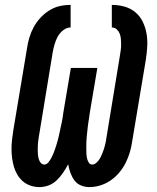

<svg xmlns="http://www.w3.org/2000/svg" viewBox="-20 -755 640 783"><path d="M345 8Q326 8 309.5 1Q293 -6 283 -20Q273 -34 267 -51Q261 -68 258 -85Q249 -68 237.5 -51Q226 -34 211.5 -20Q197 -6 178.5 1Q160 8 141 8Q122 8 104.5 2Q87 -4 74 -15Q61 -26 51.5 -41.5Q42 -57 37 -74Q32 -91 29.5 -109.5Q27 -128 27 -147Q27 -166 29 -184.5Q31 -203 34 -222L90 -557Q93 -579 99.5 -601Q106 -623 117 -643.5Q128 -664 144.5 -682Q161 -700 181 -712.5Q201 -725 223 -730Q245 -735 268 -735V-643Q252 -643 237.5 -631.5Q223 -620 215 -605Q207 -590 202.5 -574Q198 -558 195 -542L140 -207Q138 -198 137 -189.5Q136 -181 135 -172.5Q134 -164 134 -155.5Q134 -147 134 -138.5Q134 -130 135 -121.5Q136 -113 138.5 -105Q141 -97 146.5 -90.5Q152 -84 161 -84Q170 -84 177 -92.5Q184 -101 188.5 -109.5Q193 -118 197 -127Q201 -136 204 -145.5Q207 -155 210 -164Q213 -173 215.5 -182.5Q218 -192 220 -201Q222 -210 224 -219.5Q226 -229 228 -238Q230 -247 232 -256.5Q234 -266 235.5 -275.5Q237 -285 238 -294L269 -478H377L346 -294Q345 -285 343.5 -275.5Q342 -266 340.5 -256.5Q339 -247 338 -238Q337 -229 336 -219.5Q335 -210 334 -200.5Q333 -191 332.5 -182Q332 -173 332 -163.5Q332 -154 332 -145Q332 -136 332.5 -127Q333 -118 335 -109Q337 -100 342 -92Q347 -84 356 -84Q364 -84 371 -89.5Q378 -95 383 -102Q388 -109 391.5 -116.5Q395 -124 398 -131.5Q401 -139 403.5 -146.5Q406 -154 408 -162Q410 -170 411.5 -177.5Q413 -185 414 -193L469 -528Q471 -539 472.5 -551Q474 -563 474 -574Q474 -585 473 -596.5Q472 -608 468 -618Q464 -628 456 -635.5Q448 -643 436 -643V-735Q463 -735 488 -728Q513 -721 532 -705Q551 -689 562 -666.5Q573 -644 577.5 -618.5Q582 -593 580.5 -566Q579 -539 575 -513L519 -178Q516 -156 509.5 -134Q503 -112 492.5 -91Q482 -70 466.5 -51.5Q451 -33 431.5 -19.5Q412 -6 389.5 1Q367 8 345 8Z"/></svg>

Font: Iosevka Curly Slab SmBdExObl
Style: Regular
Weight: 600
Width: 7
Italic angle: -9°
Monospace: yes
Designer: Belleve Invis
Foundry: Belleve Invis
Version: Version 11.1.0; ttfautohint (v1.8.3)